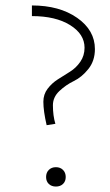

<svg xmlns="http://www.w3.org/2000/svg" viewBox="-20 -680 405 704"><path d="M151 -221Q139 -273 139 -307Q139 -334 154.5 -354.5Q170 -375 192 -389Q214 -403 236.5 -417Q259 -431 274.5 -453.5Q290 -476 290 -505Q290 -555 237 -588Q184 -621 97 -621V-660Q198 -660 263 -614.5Q328 -569 328 -500Q328 -457 304 -427Q280 -397 251 -383Q222 -369 198 -346.5Q174 -324 174 -294Q174 -256 183 -226ZM211 -5.5Q201 4 185 4Q169 4 159 -5.5Q149 -15 149 -31Q149 -47 159 -57Q169 -67 185 -67Q201 -67 211 -57Q221 -47 221 -31Q221 -15 211 -5.5Z"/></svg>

Font: EauTestSC Light
Style: Regular
Weight: 300
Designer: Christian Thalmann (Catharsis Fonts)
Version: Version 0.001;PS 000.001;hotconv 1.0.88;makeotf.lib2.5.64775